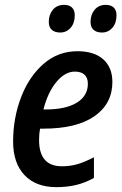

<svg xmlns="http://www.w3.org/2000/svg" viewBox="-20 -761 503 791"><path d="M34 -178Q34 -274 66.5 -359.5Q99 -445 159 -497.5Q219 -550 299 -550Q368 -550 405.5 -516.5Q443 -483 443 -423Q443 -334 369.5 -282.5Q296 -231 159 -231H145Q141 -211 141 -184Q141 -76 235 -76Q269 -76 298.5 -84.5Q328 -93 367 -113V-28Q331 -8 294 1Q257 10 212 10Q128 10 81 -39.5Q34 -89 34 -178ZM167 -310Q251 -310 296.5 -338Q342 -366 342 -416Q342 -440 328.5 -453Q315 -466 288 -466Q248 -466 212.5 -423.5Q177 -381 159 -310ZM181 -671Q181 -701 198 -721Q215 -741 244 -741Q265 -741 276.5 -730Q288 -719 288 -698Q288 -666 271 -646.5Q254 -627 228 -627Q206 -627 193.5 -638Q181 -649 181 -671ZM353 -671Q353 -701 370 -721Q387 -741 416 -741Q437 -741 448.5 -730Q460 -719 460 -698Q460 -666 443 -646.5Q426 -627 400 -627Q378 -627 365.5 -638Q353 -649 353 -671Z"/></svg>

Font: Noto Sans UI NarrowMedium
Style: Italic
Weight: 500
Width: 4
Italic angle: -12°
Designer: Monotype Design Team
Foundry: Monotype Imaging Inc.
Version: Version 1.001